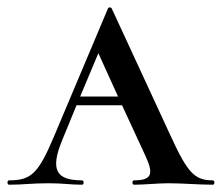

<svg xmlns="http://www.w3.org/2000/svg" viewBox="-28 -507 608 527"><path d="M556 -12C506 -12 487 -32 439 -137L279 -483C277 -488 270 -488 268 -483L120 -132C77 -30 57 -12 -3 -12C-9 -12 -9 0 -3 0C37 0 58 -4 105 -4C147 -4 164 0 197 0C203 0 203 -12 197 -12C128 -12 108 -39 143 -123L182 -218H307L369 -84C393 -33 393 -12 340 -12C334 -12 334 0 340 0C370 0 403 -4 434 -4C473 -4 518 0 556 0C562 0 562 -12 556 -12ZM192 -242 242 -361 296 -242Z"/></svg>

Font: Cormorant SC Semi
Style: Regular
Weight: 600
Designer: Christian Thalmann (Catharsis Fonts)
Version: Version 1.000;PS 001.000;hotconv 1.0.70;makeotf.lib2.5.58329